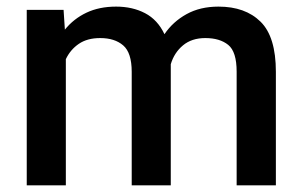

<svg xmlns="http://www.w3.org/2000/svg" viewBox="-20 -558 911 578"><path d="M281.7 -443.4Q242.7 -443.4 217.3 -426Q191.9 -408.7 178.2 -379.9V0H60.5V-528.3H171.4L175.3 -468.8Q201.7 -501.5 240.2 -519.8Q278.8 -538.1 329.6 -538.1Q378.9 -538.1 416.7 -518.3Q454.6 -498.5 475.1 -455.1Q500.5 -492.7 541.5 -515.4Q582.5 -538.1 637.7 -538.1Q718.3 -538.1 764.4 -492.7Q810.5 -447.3 810.5 -341.8V0H692.4V-342.3Q692.4 -402.3 667 -422.9Q641.6 -443.4 598.1 -443.4Q557.1 -443.4 530.8 -421.4Q504.4 -399.4 494.1 -364.7Q494.1 -358.9 494.1 -352.1V0H376.5V-341.8Q376.5 -399.4 350.8 -421.4Q325.2 -443.4 281.7 -443.4Z"/></svg>

Font: Vazirmatn RD FD Medium
Style: Regular
Weight: 500
Designer: Saber Rastikerdar
Foundry: Saber Rastikerdar
Version: Version 33.003